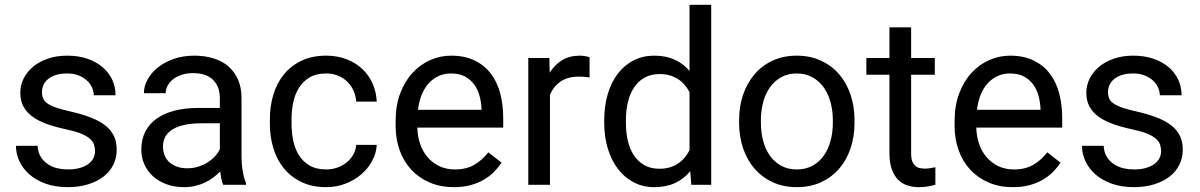

<svg xmlns="http://www.w3.org/2000/svg" viewBox="-20 -770 4998 800"><path d="M376 -140.1Q376 -154.8 371.6 -167.7Q367.2 -180.7 354.2 -192.1Q341.3 -203.6 317.4 -213.4Q293.5 -223.1 254.4 -231.4Q210.4 -240.7 175.3 -253.4Q140.1 -266.1 115.5 -283.9Q90.8 -301.8 77.6 -326.2Q64.5 -350.6 64.5 -383.3Q64.5 -414.6 78.4 -442.6Q92.3 -470.7 117.7 -491.9Q143.1 -513.2 179.2 -525.6Q215.3 -538.1 259.8 -538.1Q307.1 -538.1 344.5 -525.1Q381.8 -512.2 408 -489.7Q434.1 -467.3 447.8 -437.3Q461.4 -407.2 461.4 -373H370.6Q370.6 -389.2 363.3 -405.5Q356 -421.9 341.8 -434.8Q327.6 -447.8 307.1 -455.8Q286.6 -463.9 259.8 -463.9Q231.4 -463.9 211.7 -457.3Q191.9 -450.7 179.2 -439.7Q166.5 -428.7 160.6 -414.8Q154.8 -400.9 154.8 -386.2Q154.8 -371.6 159.7 -359.9Q164.6 -348.1 178.2 -338.6Q191.9 -329.1 215.6 -321Q239.3 -313 276.9 -304.7Q325.2 -293.5 360.8 -279.3Q396.5 -265.1 419.9 -246.3Q443.4 -227.5 454.8 -203.1Q466.3 -178.7 466.3 -146.5Q466.3 -111.8 451.9 -83Q437.5 -54.2 410.6 -33.7Q383.8 -13.2 346.2 -1.7Q308.6 9.8 262.7 9.8Q210 9.8 169.7 -4.9Q129.4 -19.5 102.1 -43.7Q74.7 -67.9 60.5 -98.9Q46.4 -129.9 46.4 -162.6H136.7Q138.2 -134.8 150.1 -116Q162.1 -97.2 180.2 -85.4Q198.2 -73.7 219.7 -68.8Q241.2 -64 262.7 -64Q290.5 -64 311.5 -69.8Q332.5 -75.7 346.9 -85.9Q361.3 -96.2 368.7 -110.1Q376 -124 376 -140.1Z M910.2 0Q905.3 -9.8 902.3 -24.7Q899.4 -39.6 897.5 -55.7Q884.8 -42.5 868.9 -30.5Q853 -18.6 834.2 -9.5Q815.4 -0.5 793.5 4.6Q771.5 9.8 747.1 9.8Q706.5 9.8 673.6 -2.4Q640.6 -14.6 617.4 -35.6Q594.2 -56.6 581.5 -85.2Q568.8 -113.8 568.8 -146.5Q568.8 -189 585.4 -221.4Q602.1 -253.9 633.1 -275.9Q664.1 -297.9 708 -309.1Q752 -320.3 806.2 -320.3H896V-361.8Q896 -409.2 867.7 -437.3Q839.4 -465.3 784.2 -465.3Q758.8 -465.3 737.8 -458.5Q716.8 -451.7 701.9 -440.2Q687 -428.7 678.7 -413.6Q670.4 -398.4 670.4 -381.8H579.6Q579.6 -410.2 594.5 -438Q609.4 -465.8 636.7 -488Q664.1 -510.3 702.9 -524.2Q741.7 -538.1 789.6 -538.1Q832.5 -538.1 868.9 -527.1Q905.3 -516.1 931.2 -493.9Q957 -471.7 971.7 -438.5Q986.3 -405.3 986.3 -360.8V-115.2Q986.3 -88.4 991 -58.8Q995.6 -29.3 1004.9 -7.8V0ZM760.3 -68.8Q784.7 -68.8 806.2 -75.7Q827.6 -82.5 845.2 -93.5Q862.8 -104.5 875.7 -118.7Q888.7 -132.8 896 -147.9V-256.3H820.8Q743.2 -256.3 701.2 -232.2Q659.2 -208 659.2 -159.2Q659.2 -140.1 665.5 -123.5Q671.9 -106.9 684.8 -95Q697.8 -83 716.6 -75.9Q735.4 -68.8 760.3 -68.8Z M1339.8 -64Q1363.8 -64 1385.7 -71.8Q1407.7 -79.6 1424.6 -93.3Q1441.4 -106.9 1451.9 -125.7Q1462.4 -144.5 1464.4 -166.5H1549.8Q1547.9 -131.3 1530.5 -99.4Q1513.2 -67.4 1484.9 -43.2Q1456.5 -19 1419.2 -4.6Q1381.8 9.8 1339.8 9.8Q1280.3 9.8 1236.1 -11.5Q1191.9 -32.7 1162.6 -68.8Q1133.3 -105 1118.9 -152.8Q1104.5 -200.7 1104.5 -253.9V-274.4Q1104.5 -327.6 1118.9 -375.5Q1133.3 -423.3 1162.6 -459.5Q1191.9 -495.6 1235.8 -516.8Q1279.8 -538.1 1339.4 -538.1Q1385.7 -538.1 1423.6 -523.4Q1461.4 -508.8 1489 -483.2Q1516.6 -457.5 1532.2 -422.4Q1547.9 -387.2 1549.8 -346.7H1464.4Q1462.4 -371.1 1452.9 -392.3Q1443.4 -413.6 1427.2 -429.4Q1411.1 -445.3 1388.9 -454.6Q1366.7 -463.9 1339.4 -463.9Q1297.4 -463.9 1269.8 -447.3Q1242.2 -430.7 1225.3 -403.6Q1208.5 -376.5 1201.7 -342.5Q1194.8 -308.6 1194.8 -274.4V-253.9Q1194.8 -218.8 1201.7 -184.8Q1208.5 -150.9 1225.1 -124Q1241.7 -97.2 1269.5 -80.6Q1297.4 -64 1339.8 -64Z M1870.6 9.8Q1815.4 9.8 1770.8 -9.3Q1726.1 -28.3 1694.3 -62.3Q1662.6 -96.2 1645.5 -143.1Q1628.4 -189.9 1628.4 -245.6V-266.1Q1628.4 -330.6 1647.7 -381.3Q1667 -432.1 1699.2 -466.8Q1731.4 -501.5 1772.9 -519.8Q1814.5 -538.1 1859.4 -538.1Q1916 -538.1 1957 -518.3Q1998 -498.5 2024.7 -463.9Q2051.3 -429.2 2064 -381.8Q2076.7 -334.5 2076.7 -278.8V-238.3H1718.8Q1719.7 -201.7 1730.7 -169.9Q1741.7 -138.2 1762 -114.7Q1782.2 -91.3 1810.8 -77.6Q1839.4 -64 1875.5 -64Q1923.3 -64 1956.5 -83.5Q1989.7 -103 2014.6 -135.3L2069.8 -92.3Q2057.1 -72.8 2039.1 -54.4Q2021 -36.1 1996.8 -21.7Q1972.7 -7.3 1941.4 1.2Q1910.2 9.8 1870.6 9.8ZM1859.4 -463.9Q1832 -463.9 1809.1 -453.9Q1786.1 -443.8 1768.1 -424.8Q1750 -405.8 1738 -377.4Q1726.1 -349.1 1721.7 -312.5H1986.3V-319.3Q1984.9 -345.7 1977.8 -371.6Q1970.7 -397.5 1955.8 -418Q1940.9 -438.5 1917.5 -451.2Q1894 -463.9 1859.4 -463.9Z M2436.5 -447.3Q2424.8 -449.2 2414.8 -450Q2404.8 -450.7 2392.1 -450.7Q2345.2 -450.7 2315.7 -430.2Q2286.1 -409.7 2271.5 -375V0H2181.2V-528.3H2269L2270.5 -467.3Q2291 -500 2321.8 -519Q2352.5 -538.1 2396.5 -538.1Q2406.2 -538.1 2418.9 -535.9Q2431.6 -533.7 2436.5 -531.2Z M2497.6 -268.6Q2497.6 -329.1 2512.5 -378.7Q2527.3 -428.2 2554.7 -463.6Q2582 -499 2620.4 -518.6Q2658.7 -538.1 2706.1 -538.1Q2754.4 -538.1 2790.5 -521.7Q2826.7 -505.4 2853 -474.6V-750H2943.4V0H2860.4L2856 -56.6Q2829.6 -24.4 2792.5 -7.3Q2755.4 9.8 2705.1 9.8Q2658.7 9.8 2620.4 -10.3Q2582 -30.3 2554.7 -66.2Q2527.3 -102.1 2512.5 -151.1Q2497.6 -200.2 2497.6 -258.3ZM2587.9 -258.3Q2587.9 -218.8 2595.9 -183.8Q2604 -148.9 2621.1 -123Q2638.2 -97.2 2664.6 -82Q2690.9 -66.9 2727.5 -66.9Q2751.5 -66.9 2770.5 -72.5Q2789.6 -78.1 2804.9 -88.4Q2820.3 -98.6 2832.3 -112.8Q2844.2 -127 2853 -144V-386.7Q2844.2 -402.8 2832.5 -416.5Q2820.8 -430.2 2805.4 -440.2Q2790 -450.2 2771 -455.8Q2752 -461.4 2728.5 -461.4Q2691.4 -461.4 2664.8 -446Q2638.2 -430.7 2621.1 -404.3Q2604 -377.9 2595.9 -343Q2587.9 -308.1 2587.9 -268.6Z M3059.6 -269Q3059.6 -326.7 3076.4 -375.7Q3093.3 -424.8 3124.3 -460.9Q3155.3 -497.1 3199.7 -517.6Q3244.1 -538.1 3299.3 -538.1Q3355.5 -538.1 3400.1 -517.6Q3444.8 -497.1 3476.1 -460.9Q3507.3 -424.8 3523.9 -375.7Q3540.5 -326.7 3540.5 -269V-258.3Q3540.5 -200.7 3523.9 -151.6Q3507.3 -102.5 3476.1 -66.7Q3444.8 -30.8 3400.4 -10.5Q3356 9.8 3300.3 9.8Q3244.6 9.8 3200.2 -10.5Q3155.8 -30.8 3124.5 -66.7Q3093.3 -102.5 3076.4 -151.6Q3059.6 -200.7 3059.6 -258.3ZM3150.4 -258.3Q3150.4 -218.8 3159.7 -183.6Q3168.9 -148.4 3187.7 -121.8Q3206.5 -95.2 3234.6 -79.6Q3262.7 -64 3300.3 -64Q3337.4 -64 3365.7 -79.6Q3394 -95.2 3412.6 -121.8Q3431.2 -148.4 3440.7 -183.6Q3450.2 -218.8 3450.2 -258.3V-269Q3450.2 -308.1 3440.7 -343.5Q3431.2 -378.9 3412.4 -405.5Q3393.6 -432.1 3365.2 -448Q3336.9 -463.9 3299.3 -463.9Q3262.2 -463.9 3234.4 -448Q3206.5 -432.1 3187.7 -405.5Q3168.9 -378.9 3159.7 -343.5Q3150.4 -308.1 3150.4 -269Z M3776.4 -656.2V-528.3H3875V-458.5H3776.4V-130.9Q3776.4 -110.4 3781.2 -97.9Q3786.1 -85.4 3794.2 -78.6Q3802.2 -71.8 3812.7 -69.6Q3823.2 -67.4 3834.5 -67.4Q3845.7 -67.4 3858.2 -69.6Q3870.6 -71.8 3877.4 -73.2V0Q3866.7 2.9 3849.6 6.3Q3832.5 9.8 3808.1 9.8Q3783.2 9.8 3761 2.7Q3738.8 -4.4 3722.2 -21Q3705.6 -37.6 3695.8 -64.7Q3686 -91.8 3686 -131.3V-458.5H3589.8V-528.3H3686V-656.2Z M4199.7 9.8Q4144.5 9.8 4099.9 -9.3Q4055.2 -28.3 4023.4 -62.3Q3991.7 -96.2 3974.6 -143.1Q3957.5 -189.9 3957.5 -245.6V-266.1Q3957.5 -330.6 3976.8 -381.3Q3996.1 -432.1 4028.3 -466.8Q4060.5 -501.5 4102.1 -519.8Q4143.6 -538.1 4188.5 -538.1Q4245.1 -538.1 4286.1 -518.3Q4327.1 -498.5 4353.8 -463.9Q4380.4 -429.2 4393.1 -381.8Q4405.8 -334.5 4405.8 -278.8V-238.3H4047.9Q4048.8 -201.7 4059.8 -169.9Q4070.8 -138.2 4091.1 -114.7Q4111.3 -91.3 4139.9 -77.6Q4168.5 -64 4204.6 -64Q4252.4 -64 4285.6 -83.5Q4318.8 -103 4343.8 -135.3L4398.9 -92.3Q4386.2 -72.8 4368.2 -54.4Q4350.1 -36.1 4325.9 -21.7Q4301.8 -7.3 4270.5 1.2Q4239.3 9.8 4199.7 9.8ZM4188.5 -463.9Q4161.1 -463.9 4138.2 -453.9Q4115.2 -443.8 4097.2 -424.8Q4079.1 -405.8 4067.1 -377.4Q4055.2 -349.1 4050.8 -312.5H4315.4V-319.3Q4314 -345.7 4306.9 -371.6Q4299.8 -397.5 4284.9 -418Q4270 -438.5 4246.6 -451.2Q4223.1 -463.9 4188.5 -463.9Z M4817.9 -140.1Q4817.9 -154.8 4813.5 -167.7Q4809.1 -180.7 4796.1 -192.1Q4783.2 -203.6 4759.3 -213.4Q4735.4 -223.1 4696.3 -231.4Q4652.3 -240.7 4617.2 -253.4Q4582 -266.1 4557.4 -283.9Q4532.7 -301.8 4519.5 -326.2Q4506.3 -350.6 4506.3 -383.3Q4506.3 -414.6 4520.3 -442.6Q4534.2 -470.7 4559.6 -491.9Q4585 -513.2 4621.1 -525.6Q4657.2 -538.1 4701.7 -538.1Q4749 -538.1 4786.4 -525.1Q4823.7 -512.2 4849.9 -489.7Q4876 -467.3 4889.6 -437.3Q4903.3 -407.2 4903.3 -373H4812.5Q4812.5 -389.2 4805.2 -405.5Q4797.9 -421.9 4783.7 -434.8Q4769.5 -447.8 4749 -455.8Q4728.5 -463.9 4701.7 -463.9Q4673.3 -463.9 4653.6 -457.3Q4633.8 -450.7 4621.1 -439.7Q4608.4 -428.7 4602.5 -414.8Q4596.7 -400.9 4596.7 -386.2Q4596.7 -371.6 4601.6 -359.9Q4606.4 -348.1 4620.1 -338.6Q4633.8 -329.1 4657.5 -321Q4681.2 -313 4718.8 -304.7Q4767.1 -293.5 4802.7 -279.3Q4838.4 -265.1 4861.8 -246.3Q4885.3 -227.5 4896.7 -203.1Q4908.2 -178.7 4908.2 -146.5Q4908.2 -111.8 4893.8 -83Q4879.4 -54.2 4852.5 -33.7Q4825.7 -13.2 4788.1 -1.7Q4750.5 9.8 4704.6 9.8Q4651.9 9.8 4611.6 -4.9Q4571.3 -19.5 4543.9 -43.7Q4516.6 -67.9 4502.4 -98.9Q4488.3 -129.9 4488.3 -162.6H4578.6Q4580.1 -134.8 4592 -116Q4604 -97.2 4622.1 -85.4Q4640.1 -73.7 4661.6 -68.8Q4683.1 -64 4704.6 -64Q4732.4 -64 4753.4 -69.8Q4774.4 -75.7 4788.8 -85.9Q4803.2 -96.2 4810.5 -110.1Q4817.9 -124 4817.9 -140.1Z"/></svg>

Font: Dirooz
Style: Regular
Weight: 400
Foundry: DejaVu fonts team - Redesigned by Saber Rastikerdar
Version: Version 0.2.1